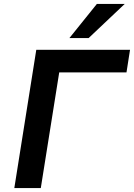

<svg xmlns="http://www.w3.org/2000/svg" viewBox="-20 -959 683 979"><path d="M53 0 165 -705H643L625 -590H282L188 0ZM334 -765 474 -939H616L432 -765Z"/></svg>

Font: Nunito Sans 8pt
Style: Bold Italic
Weight: 700
Italic angle: -9°
Version: Version 3.101;gftools[0.9.27]